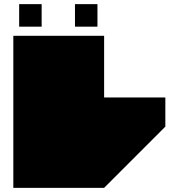

<svg xmlns="http://www.w3.org/2000/svg" viewBox="-20 -902 824 922"><path d="M44 -730H480V-434H774V-294L480 0H44ZM180 -774H72V-882H180ZM448 -774H340V-882H448Z"/></svg>

Font: El Pececito
Style: Regular
Weight: 400
Designer: deFharo
Foundry: deFharo
Version: El Pececito Version 1.000